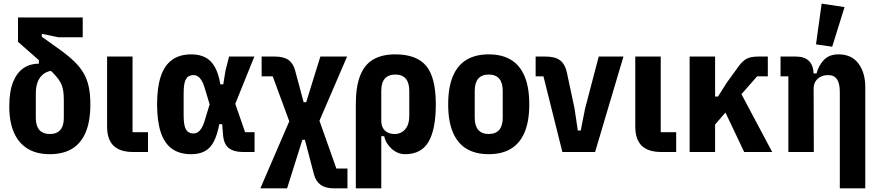

<svg xmlns="http://www.w3.org/2000/svg" viewBox="-20 -836 4834 1056"><path d="M278 -448Q245 -447 222.5 -431.5Q200 -416 188.5 -388.5Q177 -361 177 -322V-189Q177 -159 185.5 -139Q194 -119 211.5 -109Q229 -99 254 -99Q280 -99 297 -109Q314 -119 322.5 -139Q331 -159 331 -189V-286Q331 -316 327.5 -338Q324 -360 314.5 -379Q305 -398 288 -417.5Q271 -437 245 -460L79 -606V-740H435V-631H301L210 -650V-634L312 -561Q359 -527 390.5 -496Q422 -465 441 -431.5Q460 -398 468.5 -357Q477 -316 477 -262Q477 -170 451.5 -109Q426 -48 376.5 -18Q327 12 254 12Q181 12 131.5 -18.5Q82 -49 56.5 -107.5Q31 -166 31 -250Q31 -333 52 -385Q73 -437 109.5 -461.5Q146 -486 194 -486V-516Z M794 -109V0H713Q640 0 604.5 -34.5Q569 -69 569 -140V-525H709V-109Z M1380 -109V0H1317Q1266 0 1238.5 -21.5Q1211 -43 1207 -92L1202 -153H1186Q1175 -94 1156 -57.5Q1137 -21 1106.5 -4.5Q1076 12 1032 12Q967 12 925.5 -18Q884 -48 864 -109Q844 -170 844 -262Q844 -354 864 -415Q884 -476 926 -506.5Q968 -537 1032 -537Q1076 -537 1108 -521Q1140 -505 1161 -468.5Q1182 -432 1192 -372H1208L1220 -447L1240 -525H1379L1274 -265L1328 -109ZM1044 -102Q1057 -102 1068 -109Q1079 -116 1088.5 -131Q1098 -146 1105 -170L1133 -262L1105 -355Q1098 -379 1088.5 -394Q1079 -409 1068 -416Q1057 -423 1044 -423Q1016 -423 1003 -401.5Q990 -380 990 -323V-202Q990 -145 1003 -123.5Q1016 -102 1044 -102Z M1419 -525H1491Q1541 -525 1567 -506Q1593 -487 1603 -449L1650 -274H1664L1742 -525H1889L1737 -172L1830 91H1891V200H1819Q1770 200 1743.5 180.5Q1717 161 1707 124L1657 -67H1643L1559 200H1412L1571 -169L1480 -416H1419Z M1937 200V-262Q1937 -360 1961 -420.5Q1985 -481 2033 -509Q2081 -537 2154 -537Q2272 -537 2324.5 -473Q2377 -409 2377 -262Q2377 -126 2337.5 -57Q2298 12 2208 12Q2168 12 2135 -17Q2102 -46 2093 -87H2077V200ZM2151 -99Q2186 -99 2208.5 -125Q2231 -151 2231 -196V-336Q2231 -381 2211.5 -403.5Q2192 -426 2154 -426Q2116 -426 2096.5 -403.5Q2077 -381 2077 -336V-172Q2077 -149 2086 -132.5Q2095 -116 2111.5 -107.5Q2128 -99 2151 -99Z M2668 12Q2595 12 2545.5 -18Q2496 -48 2470.5 -109Q2445 -170 2445 -262Q2445 -355 2470.5 -416Q2496 -477 2545.5 -507Q2595 -537 2668 -537Q2741 -537 2790.5 -507Q2840 -477 2865.5 -416Q2891 -355 2891 -262Q2891 -170 2865.5 -109Q2840 -48 2790.5 -18Q2741 12 2668 12ZM2668 -99Q2706 -99 2725.5 -121.5Q2745 -144 2745 -189V-336Q2745 -381 2725.5 -403.5Q2706 -426 2668 -426Q2630 -426 2610.5 -403.5Q2591 -381 2591 -336V-189Q2591 -144 2610.5 -121.5Q2630 -99 2668 -99Z M3253 0H3073L2969 -416H2926V-525H2980Q3034 -525 3061.5 -503.5Q3089 -482 3099 -432L3140 -239L3158 -118H3174L3198 -239L3273 -525H3409Z M3699 -109V0H3618Q3545 0 3509.5 -34.5Q3474 -69 3474 -140V-525H3614V-109Z M4073 0 3970 -217 3913 -151V0H3773V-525H3913V-305H3929L3977 -381L4043 -472Q4065 -502 4087.5 -513.5Q4110 -525 4152 -525H4203V-416H4144L4058 -318L4227 0Z M4456 0H4316V-416H4273V-525H4358Q4405 -525 4430 -500Q4455 -475 4455 -422V-409L4421 -432H4471Q4482 -475 4511 -506Q4540 -537 4592 -537Q4664 -537 4701.5 -486.5Q4739 -436 4739 -357V200H4599V-330Q4599 -377 4583.5 -400Q4568 -423 4534 -423Q4513 -423 4495 -414.5Q4477 -406 4466 -389.5Q4455 -373 4455 -349ZM4625 -797 4557 -579 4468 -592 4499 -816Z"/></svg>

Font: IBM Plex Sans Condensed
Style: Bold
Weight: 700
Width: 3
Designer: Mike Abbink, Paul van der Laan, Pieter van Rosmalen
Foundry: Bold Monday
Version: Version 3.201